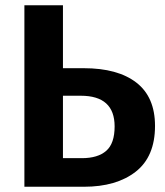

<svg xmlns="http://www.w3.org/2000/svg" viewBox="-20 -712 629 732"><path d="M220 -109H292Q353 -109 385 -137Q417 -165 417 -230Q417 -347 288 -347H220ZM220 -452H299Q429 -452 500 -397Q571 -342 571 -232Q571 -115 497.5 -57.5Q424 0 300 0H73V-692H220Z"/></svg>

Font: FiraSans
Style: Regular
Weight: 600
Designer: Carrois Corporate & Edenspiekermann AG
Foundry: Carrois Corporate GbR & Edenspiekermann AG
Version: Version 3.106;PS 003.106;hotconv 1.0.70;makeotf.lib2.5.58329